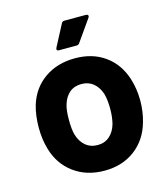

<svg xmlns="http://www.w3.org/2000/svg" viewBox="-107 -783 763 875"><g transform="rotate(-15 274.5 -346.0)"><path d="M53 -156Q39 -203 39 -258Q39 -317 53 -364Q76 -438 136 -480Q196 -522 280 -522Q362 -522 420 -480.5Q478 -439 502 -365Q518 -315 518 -260Q518 -206 504 -159Q482 -81 422.5 -36.5Q363 8 279 8Q195 8 135 -36Q75 -80 53 -156ZM368 -188Q376 -220 376 -258Q376 -300 368 -329Q357 -363 334 -382Q311 -401 278 -401Q244 -401 221.5 -382Q199 -363 189 -329Q181 -305 181 -258Q181 -213 188 -188Q198 -153 221.5 -133Q245 -113 279 -113Q312 -113 335 -133Q358 -153 368 -188ZM211 -590 264 -691Q268 -700 279 -700H380Q387 -700 389.5 -695.5Q392 -691 388 -685L317 -584Q312 -576 303 -576H219Q212 -576 210 -580Q208 -584 211 -590Z"/></g></svg>

Font: UMi
Style: Bold
Weight: 700
Designer: Peter Middis
Foundry: We Are UMi
Version: Version 1.0